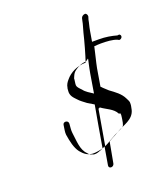

<svg xmlns="http://www.w3.org/2000/svg" viewBox="-145 -863 875 1005"><g transform="rotate(-20 292.5 -361.0)"><path d="M362 -521C315 -521 272 -499 248 -469C239 -459 230 -446 228 -430C227 -431 226 -416 226 -416C222 -386 240 -371 254 -356C266 -342 282 -332 297 -320L332 -299C332 -299 291 -69 292 -69C278 -62 245 -47 230 -58C217 -60 215 -65 207 -74C177 -103 178 -151 171 -200C169 -214 172 -235 173 -250C174 -271 143 -272 142 -253C140 -237 135 -215 137 -201C143 -163 151 -124 171 -98C187 -79 208 -57 248 -61C266 -63 291 -66 305 -75L288 25C285 44 314 45 318 25L339 -89C340 -89 340 -92 341 -91C341 -92 361 -102 361 -103C374 -110 385 -115 398 -123C435 -146 491 -155 504 -206C508 -223 510 -233 509 -247C508 -254 504 -261 499 -271C484 -303 454 -323 427 -343C427 -344 402 -365 402 -366C400 -369 395 -373 392 -376C392 -377 404 -447 404 -448C409 -483 418 -516 425 -547C425 -548 434 -585 434 -586C434 -587 471 -588 471 -588C504 -588 536 -586 559 -577C565 -575 566 -570 574 -573C589 -579 588 -595 577 -599C577 -598 568 -599 567 -598C539 -606 507 -612 469 -612H431C434 -631 437 -650 441 -671C445 -695 450 -708 453 -727C454 -729 458 -742 458 -743C459 -751 454 -762 446 -762C437 -762 426 -755 424 -746L421 -733C418 -714 410 -693 405 -672C396 -633 373 -551 362 -521ZM442 -187C440 -174 437 -144 428 -139C414 -129 395 -122 379 -114C354 -101 333 -86 309 -75C308 -75 344 -272 343 -272C345 -270 350 -276 352 -275C380 -254 418 -243 434 -211C438 -209 441 -209 442 -210C444 -203 444 -199 442 -187ZM376 -512C368 -478 362 -441 356 -403C356 -402 348 -356 348 -354C329 -367 309 -377 296 -395C295 -395 282 -410 282 -410C276 -418 272 -423 274 -436L277 -459C276 -461 278 -467 281 -473C287 -487 291 -493 301 -501C318 -514 341 -526 366 -526C371 -530 376 -533 381 -537C382 -535 376 -515 376 -512Z"/></g></svg>

Font: Photofail
Style: It
Weight: 400
Foundry: Cannot Into Space Fonts
Version: Version 0.97